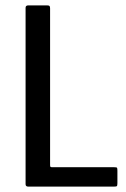

<svg xmlns="http://www.w3.org/2000/svg" viewBox="-20 -693 468 713"><path d="M85 0Q75 0 75 -9V-664Q75 -673 85 -673H155Q162 -673 164 -670.5Q166 -668 166 -662V-81Q166 -76 167 -74Q168 -72 174 -72H404Q413 -72 414.5 -70Q416 -68 416 -59V-13Q416 -4 414 -2Q412 0 403 0Z"/></svg>

Font: Glory Medium
Style: Regular
Weight: 500
Designer: Robert Leuschke
Foundry: Robert Leuschke
Version: Version 1.011